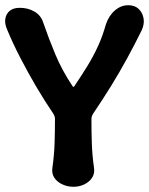

<svg xmlns="http://www.w3.org/2000/svg" viewBox="-20 -707 572 737"><path d="M262 10Q240 10 220 1Q200 -8 189 -24Q178 -40 181 -62Q188 -111 189.5 -156.5Q191 -202 191 -250Q191 -260 185 -270Q151 -320 119 -374.5Q87 -429 58.5 -484Q30 -539 8 -592Q-3 -616 0.5 -635.5Q4 -655 18 -666Q32 -677 56 -677Q87 -677 111.5 -663Q136 -649 145 -623Q167 -559 192.5 -498Q218 -437 258 -377Q262 -370 266 -377Q293 -417 316 -454.5Q339 -492 356.5 -530.5Q374 -569 386 -612Q397 -646 420.5 -666.5Q444 -687 472 -687Q497 -687 512 -673Q527 -659 531 -637Q535 -615 524 -591Q498 -538 468 -483Q438 -428 404.5 -374Q371 -320 337 -270Q331 -260 331 -250Q331 -202 332.5 -156.5Q334 -111 341 -62Q344 -40 333 -24Q322 -8 303 1Q284 10 262 10Z"/></svg>

Font: Winky Sans SemiBold
Style: Regular
Weight: 600
Designer: Simon Atzbach
Foundry: typofactur
Version: Version 1.205